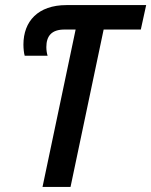

<svg xmlns="http://www.w3.org/2000/svg" viewBox="-20 -734 594 754"><path d="M147 0H257L387 -618H533L554 -714H241C129 -714 72 -650 72 -559C72 -543 74 -525 77 -515H167C164 -524 162 -537 162 -549C162 -593 183 -618 233 -618H277Z"/></svg>

Font: Noto Sans Display SemiCondensed Medium
Style: Italic
Weight: 500
Width: 4
Italic angle: -12°
Designer: Monotype Design Team
Foundry: Monotype Imaging Inc.
Version: Version 1.900